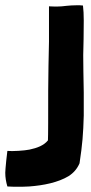

<svg xmlns="http://www.w3.org/2000/svg" viewBox="-162 -521 346 729"><path d="M-93 188C-80 188 -66 188 -51 187C3 183 58 172 98 148C117 136 131 120 140 99C151 26 154 -12 156 -82V-170C155 -194 154 -309 154 -312C155 -333 156 -409 156 -443C156 -465 155 -484 153 -500C146 -501 138 -501 130 -501C116 -501 102 -500 92 -499C63 -495 44 -496 24 -497V-363C23 -335 21 -210 21 -178C21 -81 21 -4 20 12C5 31 -21 41 -50 47C-69 51 -115 54 -134 52C-139 95 -138 85 -141 118C-141 124 -142 130 -142 135C-142 153 -139 170 -134 187C-121 188 -107 188 -93 188Z"/></svg>

Font: Londrina Solid CC
Style: CC
Weight: 400
Designer: Marcelo Magalhaes
Foundry: Tipos Pereira
Version: Version 1.003;FEAKit 1.0